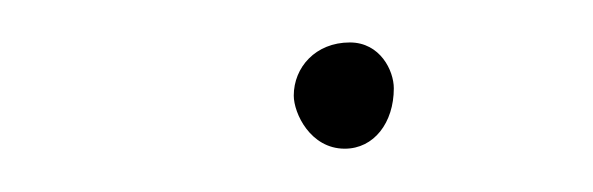

<svg xmlns="http://www.w3.org/2000/svg" viewBox="-20 -411 278 90"><path d="M117.7 -366.2C117.7 -357.9 125.5 -341.3 141.6 -341.3C155.3 -341.3 164.6 -353.5 164.6 -369.6C164.6 -377.9 158.2 -391.1 144 -391.1C127.9 -391.1 117.7 -379.4 117.7 -366.2Z"/></svg>

Font: Mikhak Thin
Style: Regular
Weight: 100
Designer: Amin Abedi
Version: Version 3.2